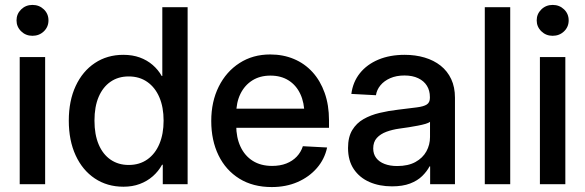

<svg xmlns="http://www.w3.org/2000/svg" viewBox="-20 -757 2404 789"><path d="M61 0V-522.5H165.5V0ZM113.3 -609.9Q85.9 -609.9 66.9 -628.4Q47.9 -647 47.9 -673.3Q47.9 -699.7 66.9 -718.3Q85.9 -736.8 113.3 -736.8Q141.1 -736.8 160.2 -718.5Q179.2 -700.2 179.2 -673.3Q179.2 -646.5 160.2 -628.2Q141.1 -609.9 113.3 -609.9Z M487.3 10.3Q420.4 10.3 369.6 -23.7Q318.8 -57.6 290.8 -118.7Q262.7 -179.7 262.7 -261.2Q262.7 -342.8 291 -403.6Q319.3 -464.4 369.9 -498Q420.4 -531.7 486.8 -531.7Q524.4 -531.7 554.4 -520.8Q584.5 -509.8 607.2 -490.2Q629.9 -470.7 644.5 -444.8H647V-727.5H751V0H648.9V-80.1H646Q630.9 -52.7 607.7 -32.5Q584.5 -12.2 554.4 -1Q524.4 10.3 487.3 10.3ZM508.8 -79.1Q553.2 -79.1 585.4 -101.8Q617.7 -124.5 635 -165.5Q652.3 -206.5 652.3 -261.2Q652.3 -316.4 635 -356.9Q617.7 -397.5 585.4 -420.2Q553.2 -442.9 508.8 -442.9Q465.8 -442.9 434.3 -421.1Q402.8 -399.4 385.5 -359.1Q368.2 -318.8 368.2 -261.2Q368.2 -204.1 385.5 -163.3Q402.8 -122.6 434.6 -100.8Q466.3 -79.1 508.8 -79.1Z M1096.7 11.7Q1019.5 11.7 963.6 -22.9Q907.7 -57.6 877.9 -118.9Q848.1 -180.2 848.1 -259.8Q848.1 -339.4 878.9 -401.1Q909.7 -462.9 964.4 -498Q1019 -533.2 1090.3 -533.2Q1143.6 -533.2 1187.7 -514.6Q1231.9 -496.1 1264.2 -460.7Q1296.4 -425.3 1314.2 -375.2Q1332 -325.2 1332 -262.7V-231.9H897.5V-310.5H1277.8L1231 -286.1Q1231 -335 1214.1 -370.8Q1197.3 -406.7 1166 -426.5Q1134.8 -446.3 1091.3 -446.3Q1048.3 -446.3 1016.8 -426.5Q985.4 -406.7 968 -371.3Q950.7 -335.9 950.7 -289.1V-242.2Q950.7 -191.9 968.3 -154.3Q985.8 -116.7 1018.8 -95.9Q1051.8 -75.2 1098.1 -75.2Q1131.3 -75.2 1156.7 -85.2Q1182.1 -95.2 1199.5 -113.5Q1216.8 -131.8 1224.6 -156.2L1324.2 -150.9Q1314 -103 1282.2 -66.4Q1250.5 -29.8 1202.9 -9Q1155.3 11.7 1096.7 11.7Z M1590.8 8.8Q1539.1 8.8 1498.3 -9Q1457.5 -26.9 1433.8 -62Q1410.2 -97.2 1410.2 -148.9Q1410.2 -193.8 1427.5 -222.4Q1444.8 -251 1473.9 -267.6Q1502.9 -284.2 1539.8 -293Q1576.7 -301.8 1615.7 -306.2Q1664.1 -312 1692.6 -315.7Q1721.2 -319.3 1733.9 -327.6Q1746.6 -335.9 1746.6 -354.5V-358.4Q1746.6 -384.8 1734.4 -404.5Q1722.2 -424.3 1698.7 -435.5Q1675.3 -446.8 1642.1 -446.8Q1608.9 -446.8 1583.7 -435.8Q1558.6 -424.8 1543.5 -406.5Q1528.3 -388.2 1524.9 -365.7L1423.8 -371.1Q1430.2 -420.4 1459 -456.3Q1487.8 -492.2 1534.9 -512Q1582 -531.7 1643.1 -531.7Q1687 -531.7 1724.9 -520.5Q1762.7 -509.3 1790.8 -487.1Q1818.8 -464.8 1834.2 -431.9Q1849.6 -398.9 1849.6 -355.5V0H1747.6V-73.2H1745.1Q1734.4 -52.7 1715.1 -33.7Q1695.8 -14.6 1665.3 -2.9Q1634.8 8.8 1590.8 8.8ZM1612.3 -74.7Q1657.2 -74.7 1687.3 -91.3Q1717.3 -107.9 1732.2 -135Q1747.1 -162.1 1747.1 -193.8V-256.3Q1741.7 -252 1728.5 -248Q1715.3 -244.1 1697.5 -240.7Q1679.7 -237.3 1659.9 -234.1Q1640.1 -231 1621.1 -228.5Q1592.8 -224.6 1568.1 -215.6Q1543.5 -206.5 1528.6 -190.2Q1513.7 -173.8 1513.7 -147Q1513.7 -124 1525.9 -107.9Q1538.1 -91.8 1560.3 -83.3Q1582.5 -74.7 1612.3 -74.7Z M2076.7 -727.5V0H1972.2V-727.5Z M2198.7 0V-522.5H2303.2V0ZM2251 -609.9Q2223.6 -609.9 2204.6 -628.4Q2185.5 -647 2185.5 -673.3Q2185.5 -699.7 2204.6 -718.3Q2223.6 -736.8 2251 -736.8Q2278.8 -736.8 2297.9 -718.5Q2316.9 -700.2 2316.9 -673.3Q2316.9 -646.5 2297.9 -628.2Q2278.8 -609.9 2251 -609.9Z"/></svg>

Font: Inter 28pt Medium
Style: Regular
Weight: 500
Designer: Rasmus Andersson
Foundry: rsms
Version: Version 4.001;git-66647c0bb